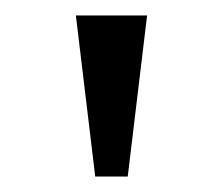

<svg xmlns="http://www.w3.org/2000/svg" viewBox="-20 -743 289 248"><path d="M170 -723H78L103 -515H145Z"/></svg>

Font: United Sans ExtraLight
Style: Regular
Weight: 200
Designer: Pablo Impallari, Rodrigo Fuenzalida (Modified by Dan O. Williams)
Version: Version 1.000;PS 001.000;hotconv 1.0.88;makeotf.lib2.5.64775